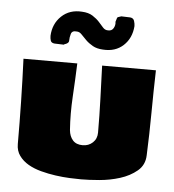

<svg xmlns="http://www.w3.org/2000/svg" viewBox="-45 -592 587 647"><g transform="rotate(5 248.0 -268.5)"><path d="M472 -375Q470 -303 469.5 -231Q469 -159 466 -87Q465 -54 441 -34Q417 -14 383.5 -3.5Q350 7 314 10Q278 13 253 13Q237 13 214 12Q191 11 166 7.5Q141 4 116.5 -2.5Q92 -9 73 -20Q54 -31 42 -47.5Q30 -64 30 -87Q30 -231 24 -375H206Q204 -320 200.5 -262Q197 -204 201 -149Q203 -128 214.5 -115Q226 -102 248 -102Q268 -102 282 -115Q296 -128 296 -149Q296 -206 294 -262Q292 -318 290 -375ZM328 -542 340 -546 370 -545Q381 -544 384 -534.5Q387 -525 387 -517Q384 -476 357 -451Q330 -426 288 -429Q267 -430 253 -438Q239 -446 229 -456Q219 -466 211.5 -474Q204 -482 195 -482Q179 -484 175.5 -472Q172 -460 172 -449Q172 -444 167.5 -440.5Q163 -437 158 -436L155 -434L124 -435Q113 -436 110.5 -443.5Q108 -451 108 -460Q110 -501 137.5 -527Q165 -553 207 -550Q229 -549 243 -540Q257 -531 266 -521Q275 -511 282 -503Q289 -495 299 -495Q312 -494 318 -504.5Q324 -515 322 -526L326 -539Z"/></g></svg>

Font: CAT Rhythmus
Style: Regular
Weight: 400
Designer: Peter Wiegel nach alter Vorlage
Foundry: Peter Wiegel
Version: 1.000